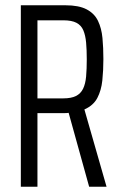

<svg xmlns="http://www.w3.org/2000/svg" viewBox="-20 -708 457 728"><path d="M59 0V-688H228Q279 -688 308.5 -672.5Q338 -657 351.5 -629Q365 -601 368.5 -564Q372 -527 372 -484Q372 -441 368 -403Q364 -365 349 -336.5Q334 -308 300 -293L384 0H318L237 -292L261 -283Q254 -282 243.5 -280.5Q233 -279 223 -279H122V0ZM122 -335H220Q250 -335 268 -344Q286 -353 295 -371.5Q304 -390 306.5 -418Q309 -446 309 -483Q309 -519 306.5 -546.5Q304 -574 296 -593Q288 -612 270 -621.5Q252 -631 220 -631H122Z"/></svg>

Font: Saira ExtraCondensed
Style: Regular
Weight: 400
Width: 2
Designer: Hector Gatti with collaboration of the Omnibus-Type team
Foundry: Omnibus-Type
Version: Version 1.101